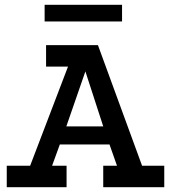

<svg xmlns="http://www.w3.org/2000/svg" viewBox="-20 -776 709 796"><path d="M8 0V-89H105L262 -500H171V-589H386L569 -89H661V0H408V-89H465L434 -177H228L196 -89H256V0ZM255 -252H408L334 -480ZM165 -756H486V-687H165Z"/></svg>

Font: Podkova SemiBold
Style: Regular
Weight: 600
Designer: Ilya Yudin
Foundry: Cyreal (www.cyreal.org)
Version: Version 2.103